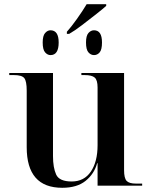

<svg xmlns="http://www.w3.org/2000/svg" viewBox="-20 -883 721 913"><path d="M276 10Q346 10 387 -23Q428 -56 442 -107H444V0H656V-10H626Q594 -10 582 -23Q570 -36 570 -74V-536H367V-526H382Q417 -526 430.5 -514Q444 -502 444 -467V-193Q444 -114 412 -67Q380 -20 321 -20Q262 -20 247 -53Q232 -86 232 -141V-536H24V-526H46Q84 -526 95.5 -511.5Q107 -497 107 -452V-183Q107 10 276 10ZM298 -722H309Q334 -736 370 -763.5Q406 -791 439 -817Q472 -843 485 -855V-863H392Q373 -831 345.5 -792.5Q318 -754 298 -732ZM220 -621Q259 -621 259 -681Q259 -739 220 -739Q206 -739 194.5 -726Q183 -713 183 -681Q183 -647 194.5 -634Q206 -621 220 -621ZM427 -621Q443 -621 454 -634Q465 -647 465 -681Q465 -739 427 -739Q412 -739 400.5 -726Q389 -713 389 -681Q389 -647 400.5 -634Q412 -621 427 -621Z"/></svg>

Font: Noto Serif Display Semi
Style: Regular
Weight: 600
Designer: Monotype Design Team
Foundry: Monotype Imaging Inc.
Version: Version 1.900